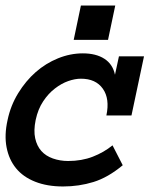

<svg xmlns="http://www.w3.org/2000/svg" viewBox="-37 -657 603 688"><path d="M402.8 -64.9Q350.1 -21 298.1 -4.9Q246.1 11.2 189 11.2Q131.8 11.2 88.9 -5.9Q45.9 -22.9 20.5 -54Q-4.9 -85 -13.4 -128.9Q-22 -172.9 -9.8 -227.1Q1 -278.8 28.1 -323Q55.2 -367.2 91.1 -398.7Q127 -430.2 170.9 -448Q214.8 -465.8 259.8 -465.8Q307.1 -465.8 337.2 -446.3Q367.2 -426.8 375 -389.2L389.2 -455.1H479L434.1 -243.2H344.2Q356.9 -303.2 331.5 -339.1Q306.2 -375 252.9 -375Q231.9 -375 207.5 -366.5Q183.1 -357.9 159.7 -339.8Q136.2 -321.8 117.7 -293.9Q99.1 -266.1 90.8 -227.1Q83 -189 89.1 -161.4Q95.2 -133.8 111.1 -116Q127 -98.1 152.6 -89.1Q178.2 -80.1 207 -80.1Q255.9 -80.1 295.4 -95.5Q335 -110.8 366.2 -136.2ZM350.1 -514.2H227.1L252.9 -637.2H376Z"/></svg>

Font: Anonymous Pro
Style: Bold Italic
Weight: 700
Italic angle: -12°
Monospace: yes
Designer: Mark Simonson
Version: Version 1.003